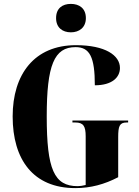

<svg xmlns="http://www.w3.org/2000/svg" viewBox="-20 -956 715 986"><path d="M344 -790C386 -790 421 -814 421 -863C421 -914 386 -936 344 -936C301 -936 268 -914 268 -863C268 -814 301 -790 344 -790ZM367 10C445 10 516 -9 587 -46V-252C587 -308 594 -327 630 -327H638V-337H352V-327H367C408 -327 420 -308 420 -256V-6C404 -2 390 0 379 0C258 0 220 -86 220 -358C220 -621 258 -714 368 -714C441 -714 467 -663 467 -518C556 -518 596 -559 596 -607C596 -672 520 -724 370 -724C156 -724 45 -574 45 -358C45 -137 150 10 367 10Z"/></svg>

Font: Noto Serif Display ExtraCondensed Black
Style: Regular
Weight: 900
Width: 2
Designer: Monotype Design Team
Foundry: Monotype Imaging Inc.
Version: Version 2.009